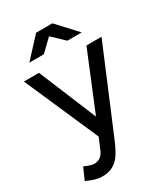

<svg xmlns="http://www.w3.org/2000/svg" viewBox="-222 -813 985 1125"><g transform="rotate(-30 270.5 -250.0)"><path d="M25 183 60 104Q105 124 124 124Q174 124 195 72L226 -2L8 -500H110L271 -111L431 -500H533L297 62Q275 114 254.5 145.5Q234 177 203.5 194.5Q173 212 127 212Q86 212 25 183ZM268 -656 189 -580H91L213 -712H323L445 -580H348Z"/></g></svg>

Font: Oak Sans Medium
Style: Regular
Weight: 500
Designer: Erik Kennedy, Walven
Foundry: Erik Kennedy, Walven
Version: Version 1.000